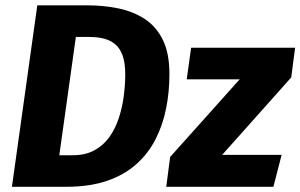

<svg xmlns="http://www.w3.org/2000/svg" viewBox="-20 -714 1148 734"><path d="M122.6 -693.6H313Q374.6 -693.6 431 -682.2Q487.5 -670.9 532.1 -642.3Q576.7 -613.6 602.2 -562.3Q627.7 -511 627.7 -430.6Q627.7 -362.7 615 -299.3Q602.3 -236 574.7 -181.7Q547 -127.3 501.1 -86.3Q455.1 -45.3 389.1 -22.7Q323 0 233.9 0H25.6ZM322.5 -572.7H270L206.7 -120.5H258.3Q306.6 -120.5 341.3 -139.6Q376 -158.6 398.7 -190.9Q421.4 -223.1 434.5 -263.6Q447.7 -304.1 453.2 -347.1Q458.8 -390.1 458.8 -430Q458.8 -473.7 448.7 -501.8Q438.5 -529.8 420.1 -545.1Q401.7 -560.3 376.8 -566.5Q352 -572.7 322.5 -572.7ZM710.6 -531.6H1108.2L1093.3 -418L829.3 -121.9H1056.6L1025.2 0H615.6L630.4 -113.9L896.1 -410.6H693.8Z"/></svg>

Font: Fira Sans Variable
Style: Italic
Weight: 397
Italic angle: -8°
Designer: Carrois Corporate & Edenspiekermann AG
Foundry: Carrois Corporate GbR & Edenspiekermann AG
Version: Version 4.202